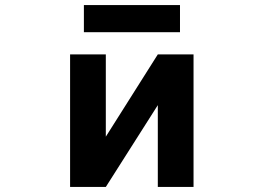

<svg xmlns="http://www.w3.org/2000/svg" viewBox="-20 -739 1040 761"><path d="M312.5 -611.3V-718.8H693.4V-611.3ZM605.5 -322.3 399.4 2H257.8V-523.4H399.4V-197.3L605.5 -523.4H747.1V2H605.5Z"/></svg>

Font: Gen Shin Gothic Monospace Bold
Style: Bold
Weight: 700
Designer: [Source Han Sans]
Ryoko NISHIZUKA  (kana & ideographs); Paul D. Hunt (Latin, Greek & Cyrillic); Wenlong ZHANG  (bopomofo
Version: Version 1.002.20150607